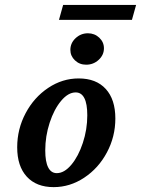

<svg xmlns="http://www.w3.org/2000/svg" viewBox="-20 -745 570 776"><path d="M49.5 -149.7Q49.5 -223.6 83.6 -287.6Q117.6 -351.6 174.9 -389.8Q232.1 -428 298 -428Q368.7 -428 407.4 -385.5Q446.2 -343.1 446.2 -266.1Q446.2 -192.7 412.1 -128.9Q378.1 -65.1 320.4 -26.9Q262.8 11.3 196.9 11.3Q127 11.3 88.3 -31Q49.5 -73.3 49.5 -149.7ZM332.8 -279Q332.8 -325.3 320.9 -348.4Q309.1 -371.5 285.8 -371.5Q255.5 -371.5 227 -337.4Q198.4 -303.2 180.7 -248.9Q162.9 -194.5 162.9 -137.2Q162.9 -91.4 174.8 -68.3Q186.6 -45.2 209.5 -45.2Q239.8 -45.2 268.3 -79.1Q296.8 -113 314.8 -167.4Q332.8 -221.7 332.8 -279ZM264.4 -543.4Q264.4 -570.9 285.5 -590.7Q306.6 -610.5 335.4 -610.5Q362.2 -610.5 381.2 -592.7Q400.1 -574.9 400.1 -549.8Q400.1 -522.7 378.8 -503.1Q357.5 -483.5 328.2 -483.5Q301.3 -483.5 282.9 -501.1Q264.4 -518.7 264.4 -543.4ZM235.2 -725.1H530.1L513.2 -664.6H218.3Z"/></svg>

Font: Playfair Micro SmCond SmLight
Style: Italic
Weight: 360
Width: 4
Italic angle: -15.6°
Designer: Claus Eggers Sørensen
Foundry: Claus Eggers Sørensen
Version: Version 2.203;Glyphs 3.3 (3326)